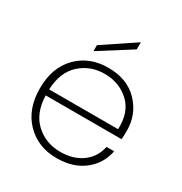

<svg xmlns="http://www.w3.org/2000/svg" viewBox="-176 -887 977 1028"><g transform="rotate(30 312.5 -373.5)"><path d="M317 -512Q228 -512 166 -455Q104 -398 100 -291H526Q531 -398 469 -455Q407 -512 317 -512ZM567 -178Q551 -95 485 -43.5Q419 8 318 8Q202 8 128 -68Q54 -144 54 -272Q54 -400 127.5 -475Q201 -550 318 -550Q435 -550 503 -479Q571 -408 571 -308Q571 -272 569 -254H100Q103 -146 165.5 -88.5Q228 -31 318 -31Q398 -31 452 -70.5Q506 -110 520 -178ZM203 -624 399 -755V-711L203 -587Z"/></g></svg>

Font: Poppins ExtraLight
Style: Regular
Weight: 275
Designer: Ninad Kale (Devanagari), Jonny Pinhorn (Latin)
Foundry: Indian Type Foundry
Version: Version 3.200;PS 1.000;hotconv 16.6.54;makeotf.lib2.5.65590